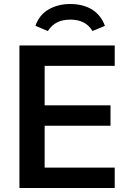

<svg xmlns="http://www.w3.org/2000/svg" viewBox="-20 -939 635 959"><path d="M77 0V-712H553V-610H203V-413H532V-311H203V-102H553V0ZM331 -919Q393 -919 439 -892Q485 -863 504 -810L442 -784Q424 -814 395 -828Q368 -841 331 -841Q294 -841 267 -828Q238 -814 219 -784L157 -810Q176 -865 223 -892Q270 -919 331 -919Z"/></svg>

Font: PRinguin Sans
Style: Bold
Weight: 700
Designer: Vernon Adams
Foundry: Vernon Adams
Version: ""